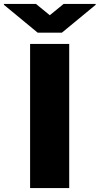

<svg xmlns="http://www.w3.org/2000/svg" viewBox="-105 -949 503 969"><path d="M244.3 -727.3V0H46.9V-727.3ZM76.7 -929 146.3 -872.2 215.9 -929H377.8V-924.7L207.4 -784.1H85.2L-85.2 -924.7V-929Z"/></svg>

Font: Inter UI Black
Style: Regular
Weight: 900
Designer: Rasmus Andersson
Foundry: rsms
Version: 3.2;8d6f07862